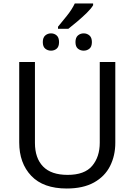

<svg xmlns="http://www.w3.org/2000/svg" viewBox="-20 -1069 771 1099"><path d="M640 -714V-252Q640 -178 610 -118.5Q580 -59 518 -24.5Q456 10 362 10Q228 10 159 -62.5Q90 -135 90 -254V-714H180V-251Q180 -164 226.5 -116Q273 -68 367 -68Q464 -68 507.5 -119.5Q551 -171 551 -252V-714ZM312 -904V-916Q335 -944 363.5 -979.5Q392 -1015 408 -1049H513V-1039Q502 -1020 477 -995.5Q452 -971 423 -946.5Q394 -922 371 -904ZM272 -779Q253 -779 239 -790.5Q225 -802 225 -828Q225 -854 239 -866Q253 -878 272 -878Q291 -878 304.5 -866Q318 -854 318 -828Q318 -802 304.5 -790.5Q291 -779 272 -779ZM459 -779Q440 -779 426 -790.5Q412 -802 412 -828Q412 -854 426 -866Q440 -878 459 -878Q478 -878 492 -866Q506 -854 506 -828Q506 -802 492 -790.5Q478 -779 459 -779Z"/></svg>

Font: Noto Sans
Style: Regular
Weight: 400
Designer: Monotype Design Team
Foundry: Monotype Imaging Inc.
Version: Version 1.902